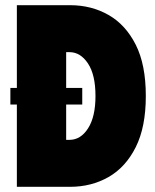

<svg xmlns="http://www.w3.org/2000/svg" viewBox="-20 -720 596 740"><path d="M297 -317V-381H235V-519H248Q290 -519 319 -475.5Q348 -432 348 -350Q348 -270 319.5 -225.5Q291 -181 248 -181H235V-317ZM20 -317H45V0H250Q332 0 398 -37.5Q464 -75 503 -152.5Q542 -230 542 -350Q542 -471 503 -548Q464 -625 398 -662.5Q332 -700 250 -700H45V-381H20Z"/></svg>

Font: Phudu Black
Style: Regular
Weight: 900
Version: Version 1.005;gftools[0.9.23]